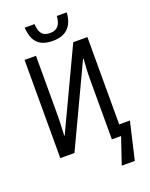

<svg xmlns="http://www.w3.org/2000/svg" viewBox="-197 -1021 1023 1312"><g transform="rotate(-20 314.5 -364.5)"><path d="M453 192 518 0H451V-422Q451 -446 451.5 -473Q452 -500 454 -528.5Q456 -557 458 -584H454L179 0H76V-714H159V-297Q159 -275 158.5 -248.5Q158 -222 156.5 -193.5Q155 -165 154 -135H157L430 -714H533V-79H611L548 192ZM304 -770Q254 -770 221.5 -786.5Q189 -803 172.5 -836Q156 -869 152 -921H223Q227 -870 245.5 -848.5Q264 -827 304 -827Q342 -827 362 -849Q382 -871 386 -921H458Q455 -871 436.5 -837.5Q418 -804 385.5 -787Q353 -770 304 -770Z"/></g></svg>

Font: Noto Sans Display Condensed
Style: Regular
Weight: 400
Width: 3
Designer: Monotype Design Team
Foundry: Monotype Imaging Inc.
Version: Version 2.003